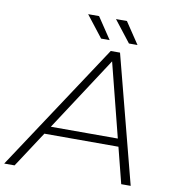

<svg xmlns="http://www.w3.org/2000/svg" viewBox="-140 -957 939 1039"><g transform="rotate(10 329.0 -437.5)"><path d="M-47 0 415 -700H466L648 0H596L546 -197H139L10 0ZM535 -240 432 -646 167 -240ZM505 -757 413 -875H473L552 -757ZM352 -757 260 -875H320L399 -757Z"/></g></svg>

Font: Montserrat Thin Light
Style: Italic
Weight: 300
Italic angle: -11.3°
Version: Version 9.000